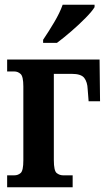

<svg xmlns="http://www.w3.org/2000/svg" viewBox="-20 -786 448 806"><path d="M161 -606V-619Q184 -653 207.5 -692.5Q231 -732 243 -766H377V-756Q367 -739 339.5 -711Q312 -683 279 -654.5Q246 -626 219 -606ZM10 0V-50H40Q56 -50 67 -60Q78 -70 78 -113V-423Q78 -465 66.5 -475.5Q55 -486 40 -486H10V-536H398L400 -361H352L348 -412Q347 -441 334 -458.5Q321 -476 281 -476H206V-114Q206 -69 218 -59.5Q230 -50 245 -50H285V0Z"/></svg>

Font: Noto Serif ExtraCondensed
Style: Bold
Weight: 700
Width: 2
Designer: Monotype Design Team
Foundry: Monotype Imaging Inc.
Version: Version 2.014; ttfautohint (v1.8.4.7-5d5b)